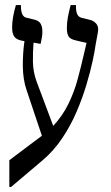

<svg xmlns="http://www.w3.org/2000/svg" viewBox="-20 -667 440 761"><path d="M17 74V-32L146 -129L86 -308Q71 -351 70.5 -404Q70 -457 77 -504L66 -506Q45 -510 36.5 -522Q28 -534 28 -559Q28 -595 43 -647H63V-641Q63 -623 68.5 -610.5Q74 -598 88 -596L113 -590Q133 -586 140.5 -574Q148 -562 148 -541Q148 -530 146 -518.5Q144 -507 141 -493L113 -498Q110 -462 110.5 -422.5Q111 -383 125 -344L191 -168Q228 -208 251 -255Q274 -302 287.5 -352Q301 -402 312 -450L323 -497L284 -506Q259 -511 252 -522.5Q245 -534 245 -555Q245 -577 249 -598.5Q253 -620 260 -647H281V-641Q281 -623 286 -611Q291 -599 305 -596L334 -589Q352 -585 362 -572.5Q372 -560 368 -539L359 -490Q356 -466 347 -424.5Q338 -383 322.5 -331Q307 -279 283.5 -224Q260 -169 226.5 -119Q193 -69 148 -31L24 74Z"/></svg>

Font: Noto Serif Hebrew ExtraCondensed Medium
Style: Regular
Weight: 500
Width: 2
Designer: Monotype Design Team
Foundry: Monotype Imaging Inc.
Version: Version 2.004; ttfautohint (v1.8.4.7-5d5b)